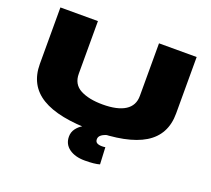

<svg xmlns="http://www.w3.org/2000/svg" viewBox="-149 -891 1430 1303"><g transform="rotate(20 566.0 -240.0)"><path d="M74 -292V-700H345V-320Q345 -244 406.5 -211.5Q468 -179 568 -179Q674 -179 730 -214.5Q786 -250 786 -320V-700H1058V-292Q1058 -138 936 -64Q814 10 566 10Q318 10 196 -64Q74 -138 74 -292ZM584 220Q514 220 471 189Q428 158 428 103Q428 71 446.5 46Q465 21 492.5 5.5Q520 -10 547 -16L689 0Q649 9 630.5 22.5Q612 36 612 55Q612 74 625 81.5Q638 89 661 89Q668 89 674 88.5Q680 88 685 87L691 209Q654 220 584 220Z"/></g></svg>

Font: Georama ExtraExtended ExtraBold
Style: Regular
Weight: 800
Width: 8
Designer: Jean-Baptiste Levee
Foundry: Production Type
Version: Version 1.000